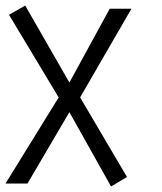

<svg xmlns="http://www.w3.org/2000/svg" viewBox="-24 -487 590 700"><path d="M380.9 192.9 229 -78.1 76.2 182.1H-3.9L189.9 -131.8L8.8 -433.1L67.9 -466.8L229 -186L376 -455.1H455.1L268.1 -131.8L439 158.2Z"/></svg>

Font: Anonymous Pro
Style: Regular
Weight: 400
Monospace: yes
Designer: Mark Simonson
Version: Version 1.002